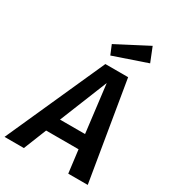

<svg xmlns="http://www.w3.org/2000/svg" viewBox="-262 -1050 1054 1169"><g transform="rotate(30 265.5 -465.5)"><path d="M501 -831 461 -931 240 -816 267 -751ZM405 0H542L427 -691H267L-43 0H93L157 -160H385ZM197 -260 332 -595 373 -260Z"/></g></svg>

Font: Fira Sans Medium
Style: Italic
Weight: 500
Italic angle: -8°
Designer: bBox Type GmbH & Carrois Corporate GbR & Edenspiekermann AG
Foundry: bBox Type GmbH & Carrois Corporate GbR & Edenspiekermann AG
Version: Version 4.301;PS 004.301;hotconv 1.0.88;makeotf.lib2.5.64775